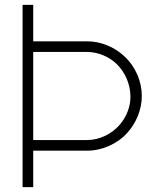

<svg xmlns="http://www.w3.org/2000/svg" viewBox="-20 -770 635 790"><path d="M492.7 -537.5C471.9 -557.3 445.8 -574 418.8 -584.4C392.7 -594.8 365.6 -600 338.5 -600H116.7V-750H72.9V0H116.7V-150H338.5C400 -150 463.5 -178.1 504.2 -224C540.6 -264.6 563.5 -318.8 563.5 -375C563.5 -435.4 537.5 -495.8 492.7 -537.5ZM474 -258.3C440.6 -218.8 389.6 -193.8 338.5 -193.8H116.7V-556.2H338.5C383.3 -556.2 430.2 -536.5 461.5 -505.2C495.8 -470.8 515.6 -424 516.7 -375C517.7 -332.3 501 -290.6 474 -258.3Z"/></svg>

Font: Manrope Thin
Style: Regular
Weight: 100
Width: 4
Designer: Michael Sharanda
Foundry: Michael Sharanda
Version: Version 2.000;PS 002.000;hotconv 1.0.88;makeotf.lib2.5.64775